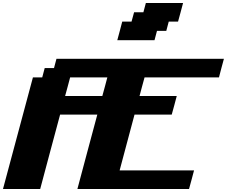

<svg xmlns="http://www.w3.org/2000/svg" viewBox="-20 -1270 1524 1290"><path d="M500 0H1250Q1255.9 -21 1267.1 -62.7Q1278.3 -104.5 1283.7 -125H783.7Q800.8 -187.5 833.7 -312.5Q866.7 -437.5 883.8 -500H1133.8Q1139.6 -520.5 1150.9 -562.3Q1162.1 -604 1167.5 -625H917.5Q922.9 -645.5 934.1 -687.3Q945.3 -729 951.2 -750H1451.2Q1456.5 -770.5 1467.5 -812.5Q1478.5 -854.5 1484.4 -875H359.4L342.8 -812.5H280.3L263.7 -750H201.2L0 0H250Q272 -83 316.7 -250Q361.3 -417 383.8 -500H633.8Q611.3 -417 566.7 -250Q522 -83 500 0ZM667.5 -625H417.5Q423.3 -646 434.6 -687.7Q445.8 -729.5 451.2 -750H701.2Q695.8 -729.5 684.6 -687.5Q673.3 -645.5 667.5 -625ZM768.1 -1000H1018.1L1034.7 -1062.5H1097.2L1113.8 -1125H1176.3Q1182.1 -1146 1193.4 -1187.5Q1204.6 -1229 1210 -1250H960L943.4 -1187.5H880.9L863.8 -1125H801.3Q795.9 -1104 784.9 -1062.3Q773.9 -1020.5 768.1 -1000Z"/></svg>

Font: Faithful 32x
Style: BoldOblique
Weight: 400
Foundry: Faithful Resource Pack
Version: Version 1.0; January 27, 2023